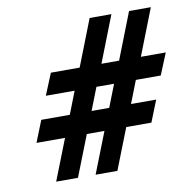

<svg xmlns="http://www.w3.org/2000/svg" viewBox="-70 -654 724 729"><g transform="rotate(-10 292.0 -290.0)"><path d="M173 5 235 -153H303L241 5H325L387 -153H484L517 -236H420L454 -323H550L584 -406H488L558 -585H474L404 -406H336L406 -585H322L252 -406H141L107 -323H218L184 -236H74L41 -153H151L89 5ZM370 -323 336 -236H268L302 -323Z"/></g></svg>

Font: Charger
Style: BdIt
Weight: 400
Designer: Jasper
Foundry: Cannot Into Space Fonts
Version: Version 0.98